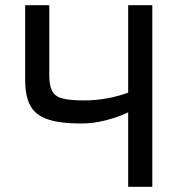

<svg xmlns="http://www.w3.org/2000/svg" viewBox="-20 -720 683 740"><path d="M474 0V-287Q434 -268 386.5 -256Q339 -244 293 -244Q212 -244 164.5 -260Q117 -276 97 -312.5Q77 -349 77 -412V-700H170V-428Q170 -390 181 -369Q192 -348 221 -340.5Q250 -333 303 -333Q351 -333 395.5 -341.5Q440 -350 474 -363V-700H567V0Z"/></svg>

Font: Zen Kaku Gothic Antique Medium
Style: Regular
Weight: 500
Designer: Yoshimichi Ohira
Foundry: Positype
Version: Version 1.002